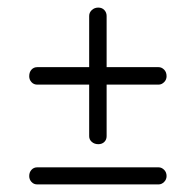

<svg xmlns="http://www.w3.org/2000/svg" viewBox="-20 -549 517 506"><path d="M239 -169Q229 -169 222 -175Q215 -181 215 -190V-326H78Q69 -326 63 -332.5Q57 -339 57 -348Q57 -359 63 -365.5Q69 -372 78 -372H215V-507Q215 -516 222 -522.5Q229 -529 239 -529Q249 -529 255 -522.5Q261 -516 261 -507V-372H398Q406 -372 412.5 -365.5Q419 -359 419 -348Q419 -339 412.5 -332.5Q406 -326 398 -326H261V-190Q261 -181 255 -175Q249 -169 239 -169ZM78 -63Q69 -63 63 -69.5Q57 -76 57 -85Q57 -95 63 -101.5Q69 -108 78 -108H398Q406 -108 412.5 -101.5Q419 -95 419 -85Q419 -76 412.5 -69.5Q406 -63 398 -63Z"/></svg>

Font: Dosis Light
Style: Regular
Weight: 300
Designer: EdgarTolentino, PabloImpallari, IginoMarini
Foundry: EdgarTolentino, PabloImpallari, IginoMarini
Version: Version 3.001; ttfautohint (v1.8.2)